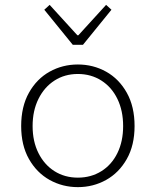

<svg xmlns="http://www.w3.org/2000/svg" viewBox="-20 -757 640 789"><path d="M300 12Q237 12 184 -17.5Q131 -47 99 -103.5Q67 -160 67 -239Q67 -319 99 -376Q131 -433 184 -462.5Q237 -492 300 -492Q363 -492 416 -462.5Q469 -433 501 -376Q533 -319 533 -239Q533 -160 501 -103.5Q469 -47 416 -17.5Q363 12 300 12ZM300 -27Q354 -27 396.5 -53.5Q439 -80 462.5 -128Q486 -176 486 -239Q486 -302 462.5 -350.5Q439 -399 396.5 -426Q354 -453 300 -453Q246 -453 204 -426Q162 -399 138 -350.5Q114 -302 114 -239Q114 -176 138 -128Q162 -80 204 -53.5Q246 -27 300 -27ZM279 -573 162 -717 184 -737 298 -612H302L416 -737L438 -717L321 -573Z"/></svg>

Font: Source Code Pro ExtraLight Light
Style: Regular
Weight: 300
Monospace: yes
Version: Version 1.018;hotconv 1.0.116;makeotfexe 2.5.65601